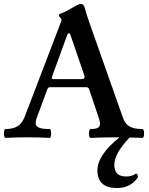

<svg xmlns="http://www.w3.org/2000/svg" viewBox="-24 -698 757 976"><path d="M708.5 -19.5Q708.5 -10.3 706.3 -3.7Q704.1 2.9 700.2 2.9Q678.7 2 634.8 1Q557.1 82.5 557.1 140.1Q557.1 199.2 617.2 199.2Q647.5 199.2 667.5 184.1Q677.2 187 677.2 203.1Q640.1 257.8 571.3 257.8Q471.2 257.8 471.2 168Q471.2 90.3 583.5 0H568.4Q502 0 436 2.9Q432.6 2.9 430.4 -3.9Q428.2 -10.7 428.2 -19.5Q428.2 -28.3 430.4 -35.2Q432.6 -42 436 -42Q461.9 -42 473.1 -48.3Q484.4 -54.7 484.4 -69.3Q484.4 -80.1 478 -99.1L429.2 -244.1Q425.8 -254.9 413.1 -254.9H230Q220.2 -254.9 215.3 -241.2L162.6 -98.1Q157.2 -83 157.2 -73.2Q157.2 -56.2 174.1 -49.1Q190.9 -42 229 -42Q232.4 -42 234.1 -35.4Q235.8 -28.8 235.8 -19.5Q235.8 -10.3 234.1 -3.7Q232.4 2.9 229 2.9Q172.4 0 116.7 0Q60.5 0 3.9 2.9Q0 2.9 -2 -3.7Q-3.9 -10.3 -3.9 -19.5Q-3.9 -28.8 -2 -35.4Q0 -42 3.9 -42Q42 -42 65.2 -56.2Q88.4 -70.3 102.1 -106L283.2 -579.1Q289.1 -594.7 289.1 -597.7Q289.1 -601.1 281.7 -609.4Q274.9 -616.2 274.9 -619.1Q274.9 -627 291.5 -631.8Q307.1 -636.7 342.3 -657.7Q376 -678.2 386.2 -678.2Q402.3 -678.2 407.7 -655.3Q412.6 -632.8 433.1 -575.2L601.1 -99.1Q611.8 -67.9 635 -54.9Q658.2 -42 700.2 -42Q704.1 -42 706.3 -35.4Q708.5 -28.8 708.5 -19.5ZM392.1 -295.9Q406.2 -295.9 406.2 -307.1Q406.2 -310.5 404.8 -314L334 -521Q332.5 -525.4 330.8 -527.1Q329.1 -528.8 326.2 -528.8Q320.8 -528.8 317.9 -521L241.2 -310.1Q239.3 -304.2 239.3 -301.8Q239.3 -299.3 241.7 -297.6Q244.1 -295.9 249 -295.9Z"/></svg>

Font: JuniusX
Style: Bold
Weight: 700
Designer: Peter S. Baker
Foundry: Briery Creek Software
Version: Version 1.004